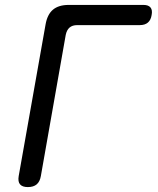

<svg xmlns="http://www.w3.org/2000/svg" viewBox="-20 -750 640 780"><path d="M93 10Q71 10 61.5 -1Q52 -12 56 -35L165 -650Q172 -691 195 -710.5Q218 -730 259 -730H563Q583 -730 591.5 -719.5Q600 -709 596 -689Q593 -669 581 -658.5Q569 -648 548 -648H294Q274 -648 262.5 -638Q251 -628 247 -608L146 -35Q142 -12 129 -1Q116 10 93 10Z"/></svg>

Font: Maple Mono
Style: Italic
Weight: 400
Italic angle: -10°
Monospace: yes
Designer: subframe7536
Version: Version 7.300